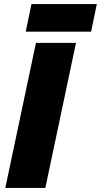

<svg xmlns="http://www.w3.org/2000/svg" viewBox="-20 -920 494 940"><path d="M6 0 156 -710H352L202 0ZM106 -765 134 -900H454L426 -765Z"/></svg>

Font: Geist Black
Style: Italic
Weight: 900
Italic angle: -12°
Designer: Basement.studio, Andrés Briganti, Mateo Zaragoza
Foundry: Basement.studio, Vercel, Andrés Briganti, Guido Ferreyra, Mateo Zaragoza
Version: Version 1.500; ttfautohint (v1.8.4.7-5d5b)